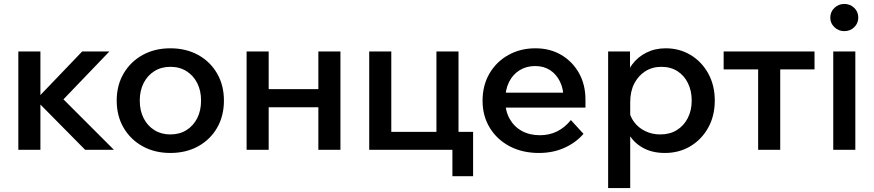

<svg xmlns="http://www.w3.org/2000/svg" viewBox="-20 -760 4433 974"><path d="M412 0 156 -259H167L397 -499H535L274 -227L261 -297L558 0ZM73 0V-499H185V0Z M844 16Q765 16 703.5 -18Q642 -52 607 -112Q572 -172 572 -250Q572 -327 607 -387Q642 -447 703.5 -481Q765 -515 844 -515Q924 -515 985.5 -481Q1047 -447 1081.5 -387Q1116 -327 1116 -250Q1116 -172 1081.5 -112Q1047 -52 985.5 -18Q924 16 844 16ZM844 -78Q891 -78 926 -100Q961 -122 980.5 -160.5Q1000 -199 1000 -250Q1000 -300 980.5 -338.5Q961 -377 926 -399Q891 -421 844 -421Q798 -421 763 -399Q728 -377 708.5 -338.5Q689 -300 689 -250Q689 -199 708.5 -160.5Q728 -122 763 -100Q798 -78 844 -78Z M1595 0V-499H1707V0ZM1231 0V-499H1343V0ZM1284 -216V-308H1659V-216Z M1853 0V-499H1965V-18L1879 -91H2250L2194 -18V-499H2306V0ZM2275 134V-91H2380V134Z M2876 -151 2940 -81Q2901 -36 2843 -10Q2785 16 2714 16Q2630 16 2565.5 -18Q2501 -52 2464.5 -112Q2428 -172 2428 -249Q2428 -327 2463 -387Q2498 -447 2559 -481Q2620 -515 2696 -515Q2770 -515 2827 -481.5Q2884 -448 2917 -389.5Q2950 -331 2950 -254V-248H2839V-259Q2839 -309 2820.5 -346.5Q2802 -384 2770 -404.5Q2738 -425 2695 -425Q2650 -425 2615.5 -403.5Q2581 -382 2562 -343.5Q2543 -305 2543 -251Q2543 -197 2565.5 -157Q2588 -117 2627.5 -95.5Q2667 -74 2719 -74Q2814 -74 2876 -151ZM2950 -214H2506V-290H2934L2950 -253Z M3177 194H3065V-499H3176V-345H3152Q3159 -395 3187 -433Q3215 -471 3259 -493Q3303 -515 3357 -515Q3427 -515 3483.5 -481Q3540 -447 3573 -387Q3606 -327 3606 -250Q3606 -172 3572.5 -112Q3539 -52 3482 -18Q3425 16 3353 16Q3287 16 3239 -11.5Q3191 -39 3166.5 -86.5Q3142 -134 3146 -193L3169 -211Q3174 -172 3196 -142Q3218 -112 3253 -95Q3288 -78 3329 -78Q3378 -78 3413.5 -100Q3449 -122 3469 -161Q3489 -200 3489 -250Q3489 -299 3470 -338Q3451 -377 3416.5 -399Q3382 -421 3335 -421Q3289 -421 3253.5 -398.5Q3218 -376 3197.5 -336Q3177 -296 3177 -242Z M3826 0V-462H3938V0ZM3651 -408V-499H4112V-408Z M4319 0H4207V-499H4319ZM4263 -602Q4234 -602 4213 -622Q4192 -642 4192 -670Q4192 -700 4213 -720Q4234 -740 4263 -740Q4293 -740 4313.5 -720Q4334 -700 4334 -671Q4334 -642 4313.5 -622Q4293 -602 4263 -602Z"/></svg>

Font: Wix Madefor Display SemiBold
Style: Regular
Weight: 600
Designer: Dalton Maag Ltd
Foundry: Dalton Maag Ltd
Version: Version 3.100